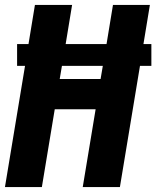

<svg xmlns="http://www.w3.org/2000/svg" viewBox="-20 -755 631 775"><path d="M0 0H149L201 -314H366L314 0H464L545 -489H591V-577H559L585 -735H436L410 -577H245L271 -735H121L95 -577H49V-489H81ZM221 -436 230 -489H395L386 -436Z"/></svg>

Font: Iosevka Sparkle Heavy
Style: Italic
Weight: 900
Italic angle: -9°
Designer: Belleve Invis
Foundry: Belleve Invis
Version: Version 4.5.0; ttfautohint (v1.8.3)